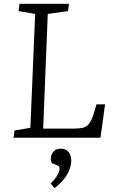

<svg xmlns="http://www.w3.org/2000/svg" viewBox="-20 -721 600 1005"><path d="M56 -38 139 -52 164 -648 77 -663 82 -701H341L336 -663L230 -648L206 -48H369Q396 -48 414.5 -52.5Q433 -57 446.5 -74Q460 -91 471 -128L485 -175H530L506 0H51ZM265 264 245 239Q257 228 268 214Q279 200 285.5 186Q292 172 292 162Q292 155 289 150.5Q286 146 277 143L251 133Q244 116 247 98.5Q250 81 263.5 69Q277 57 298 57Q324 57 338.5 74.5Q353 92 353 120Q353 140 344 165.5Q335 191 315 216Q295 241 265 264Z"/></svg>

Font: Literata Light
Style: Italic
Weight: 300
Italic angle: -2°
Designer: Latin by Veronika Burian and Jose Scaglione. Greek by Irene Vlachou. Cyrillic by Vera Evstafieva
Foundry: TypeTogether
Version: Version 3.103;gftools[0.9.29]